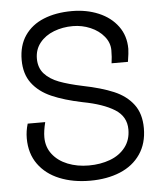

<svg xmlns="http://www.w3.org/2000/svg" viewBox="-53 -774 705 829"><g transform="rotate(-5 300.0 -360.0)"><path d="M47.5 -198Q47.5 -229.5 57 -261H133Q123.5 -223 123.5 -196Q123.5 -153.5 147.8 -122.2Q172 -91 213.2 -74.5Q254.5 -58 304.5 -58Q355 -58 396.8 -73.5Q438.5 -89 463.2 -120.8Q488 -152.5 488 -198Q488 -254.5 438.8 -285.2Q389.5 -316 302 -332.5Q222 -349 168.5 -372.5Q115 -396 85 -436Q55 -476 55 -537Q55 -599.5 84.5 -642.5Q114 -685.5 166.8 -707Q219.5 -728.5 289.5 -728.5Q352.5 -728.5 404.8 -706.5Q457 -684.5 487.5 -643Q518 -601.5 518 -545Q518 -529.5 511.5 -489H440.5Q444.5 -515.5 444.5 -545Q444.5 -578 422.2 -605.2Q400 -632.5 363.8 -648Q327.5 -663.5 287.5 -663.5Q243.5 -663.5 205.2 -648.8Q167 -634 144 -605.2Q121 -576.5 121 -537Q121 -497 144.2 -471.2Q167.5 -445.5 207 -430.5Q246.5 -415.5 308 -402.5Q387.5 -386.5 440.8 -364Q494 -341.5 524.5 -301.2Q555 -261 555 -198Q555 -132 523.2 -85.5Q491.5 -39 435 -15.5Q378.5 8 304.5 8Q230.5 8 172.2 -15.8Q114 -39.5 80.8 -85.8Q47.5 -132 47.5 -198Z"/></g></svg>

Font: JuliaMono Light
Style: Regular
Weight: 300
Monospace: yes
Designer: cormullion
Foundry: corm
Version: Version 0.054; ttfautohint (v1.8.4)